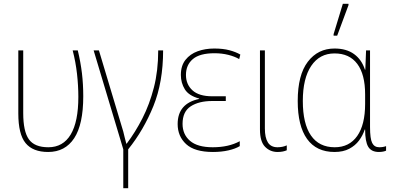

<svg xmlns="http://www.w3.org/2000/svg" viewBox="-20 -795 2088 1017"><path d="M235 10Q154 10 115.5 -37Q77 -84 77 -194V-528H103V-196Q103 -99 133 -57Q163 -15 236 -15Q314 -15 354.5 -82.5Q395 -150 395 -282Q395 -340 388 -403Q381 -466 365 -528H392Q407 -466 414 -407.5Q421 -349 421 -285Q421 -136 373 -63Q325 10 235 10Z M633 202V-4L476 -528H504L633 -98Q635 -88 640 -69Q645 -50 649 -34H651Q697 -95 734.5 -168.5Q772 -242 795 -331Q818 -420 818 -528H844Q844 -360 792.5 -233Q741 -106 659 -4V202Z M1108 10Q1011 10 966 -31.5Q921 -73 921 -138Q921 -247 1035 -271V-273Q980 -288 959 -322Q938 -356 938 -398Q938 -447 962.5 -478Q987 -509 1027 -523.5Q1067 -538 1115 -538Q1161 -538 1195 -529Q1229 -520 1253 -506L1247 -482Q1223 -496 1189 -504.5Q1155 -513 1116 -513Q1038 -513 1001.5 -482Q965 -451 965 -398Q965 -348 999.5 -316.5Q1034 -285 1104 -285H1176V-260H1104Q1034 -260 990.5 -232Q947 -204 947 -139Q947 -83 986.5 -49Q1026 -15 1107 -15Q1191 -15 1250 -47V-21Q1227 -7 1190 1.5Q1153 10 1108 10Z M1450 10Q1411 10 1384 -17.5Q1357 -45 1357 -109V-528H1383V-114Q1383 -66 1399 -40.5Q1415 -15 1450 -15Q1463 -15 1475.5 -17.5Q1488 -20 1499 -25V1Q1490 5 1478 7.5Q1466 10 1450 10Z M1752 10Q1656 10 1606.5 -59Q1557 -128 1557 -260Q1557 -398 1610.5 -468Q1664 -538 1752 -538Q1815 -538 1855.5 -508.5Q1896 -479 1913 -426H1915L1919 -528H1940V-122Q1940 -60 1951.5 -37.5Q1963 -15 1989 -15Q2009 -15 2025 -21V3Q2019 6 2009 8Q1999 10 1987 10Q1947 10 1930.5 -17.5Q1914 -45 1914 -109H1912Q1902 -78 1882 -51Q1862 -24 1830 -7Q1798 10 1752 10ZM1753 -15Q1830 -15 1872 -74.5Q1914 -134 1914 -245V-295Q1914 -401 1872.5 -456.5Q1831 -512 1752 -512Q1673 -512 1628.5 -446Q1584 -380 1584 -260Q1584 -140 1627 -77.5Q1670 -15 1753 -15ZM1747 -606V-614L1796 -775H1826V-768L1766 -606Z"/></svg>

Font: Noto Sans SemiCondensed Thin
Style: Regular
Weight: 100
Width: 4
Designer: Monotype Design Team
Foundry: Monotype Imaging Inc.
Version: Version 2.013; ttfautohint (v1.8.4.7-5d5b)